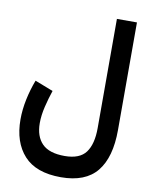

<svg xmlns="http://www.w3.org/2000/svg" viewBox="-98 -753 854 1069"><g transform="rotate(10 329.0 -219.0)"><path d="M588.4 -71.8Q588.4 82.5 523.7 162.4Q459 242.2 320.3 242.2Q179.7 242.2 111.6 167.5Q43.5 92.8 43.5 -36.1Q43.5 -91.3 55.7 -149.7Q67.9 -208 88.9 -262.7L191.9 -222.7Q176.8 -178.2 164.8 -128.4Q152.8 -78.6 152.8 -34.7Q152.8 40.5 192.9 81.3Q232.9 122.1 320.3 122.1Q405.3 122.1 440.2 75Q475.1 27.8 475.1 -63V-680.2H588.4Z"/></g></svg>

Font: Vazirmatn UI SemiBold
Style: Regular
Weight: 600
Designer: Saber Rastikerdar
Foundry: Saber Rastikerdar
Version: Version 33.003